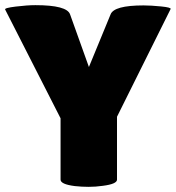

<svg xmlns="http://www.w3.org/2000/svg" viewBox="-31 -723 683 745"><path d="M398 -667Q411 -702 526 -702Q555 -702 594.5 -698Q634 -694 631 -688L423 -270V-26Q423 -9 368 -2Q340 2 313 2Q286 2 259 -1Q204 -8 204 -26V-264L-11 -686Q-15 -692 30 -697.5Q75 -703 106 -703Q229 -703 241 -667L314 -463Z"/></svg>

Font: Lilita One
Style: Regular
Weight: 400
Designer: Juan Montoreano
Foundry: Juan Montoreano
Version: Version 1.002